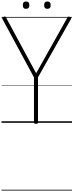

<svg xmlns="http://www.w3.org/2000/svg" viewBox="-20 -1641 982 2566"><path d="M461 14Q434 14 434 -5V-607L13 -1386Q8 -1395 11.5 -1402Q15 -1409 27 -1415Q40 -1422 47 -1420Q54 -1418 60 -1408L463 -662L879 -1403Q887 -1417 894.5 -1419.5Q902 -1422 914 -1415Q927 -1409 930 -1402Q933 -1395 928 -1386L488 -608V-5Q488 14 461 14ZM328 -1523Q306 -1523 295.5 -1534.5Q285 -1546 285 -1571Q285 -1597 295.5 -1609Q306 -1621 328 -1621Q350 -1621 361 -1609Q372 -1597 372 -1571Q372 -1546 361 -1534.5Q350 -1523 328 -1523ZM613 -1523Q591 -1523 580.5 -1534.5Q570 -1546 570 -1571Q570 -1597 580.5 -1609Q591 -1621 613 -1621Q635 -1621 646 -1609Q657 -1597 657 -1571Q657 -1546 646 -1534.5Q635 -1523 613 -1523ZM0 895H942V905H0ZM0 -20H942V0H0ZM0 -505H942V-500H0ZM0 -1415H942V-1405H0Z"/></svg>

Font: Playwrite BE WAL Guides
Style: Regular
Weight: 400
Designer: Veronika Burian, José Scaglione
Foundry: TypeTogether
Version: Version 1.003